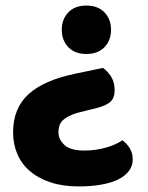

<svg xmlns="http://www.w3.org/2000/svg" viewBox="-20 -504 531 690"><path d="M350 -260Q366 -249 379 -229Q392 -209 392 -180Q392 -152 377 -138.5Q362 -125 332 -117L256 -98Q222 -87 206 -72Q190 -57 190 -28Q190 -3 211.5 17Q233 37 283 37Q324 37 360.5 26.5Q397 16 420 0Q436 12 446.5 29Q457 46 457 69Q457 93 442.5 111.5Q428 130 402.5 142Q377 154 341 160Q305 166 263 166Q206 166 162 151.5Q118 137 88 111.5Q58 86 42.5 50Q27 14 27 -28Q27 -115 82.5 -165.5Q138 -216 250 -239ZM379 -397Q379 -359 355.5 -334.5Q332 -310 290 -310Q249 -310 225.5 -334.5Q202 -359 202 -397Q202 -435 225.5 -459.5Q249 -484 290 -484Q332 -484 355.5 -459.5Q379 -435 379 -397Z"/></svg>

Font: Baloo 2
Style: Bold
Weight: 700
Designer: Sarang Kulkarni and Ek Type
Foundry: Ek Type
Version: Version 1.640;hotconv 1.0.111;makeotfexe 2.5.65597; ttfautoh